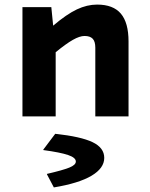

<svg xmlns="http://www.w3.org/2000/svg" viewBox="-20 -508 654 838"><path d="M78 -477H204L212 -396Q271 -446 315.5 -467Q360 -488 404 -488Q474 -488 507.5 -448.5Q541 -409 541 -327V0H396V-300Q396 -327 384.5 -339Q373 -351 349 -351Q328 -351 298 -334Q268 -317 223 -280V0H78ZM435 181Q435 226 379.5 259Q324 292 215 310L185 253V251Q254 235 282.5 223.5Q311 212 311 197Q311 180 277 168.5Q243 157 169 147V145L221 76Q333 88 384 112.5Q435 137 435 181Z"/></svg>

Font: Intel One Mono
Style: Bold
Weight: 700
Monospace: yes
Designer: Fred Shallcrass
Foundry: Frere-Jones Type LLC
Version: Version 1.400;hotconv 1.1.0;makeotfexe 2.6.0;FJTRelease1.4